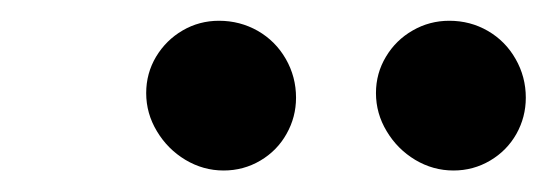

<svg xmlns="http://www.w3.org/2000/svg" viewBox="-20 -765 524 184"><path d="M340.3 -675.8Q340.3 -694.8 349.9 -710.7Q359.4 -726.6 375.5 -735.8Q391.6 -745.1 410.6 -745.1Q430.7 -745.1 447.5 -735.4Q464.4 -725.6 474.1 -708.5Q483.9 -691.4 483.9 -671.4Q483.9 -652.8 474.9 -636.7Q465.8 -620.6 449.7 -611.1Q433.6 -601.6 414.6 -601.6Q395 -601.6 377.9 -611.8Q360.8 -622.1 350.6 -639.2Q340.3 -656.2 340.3 -675.8ZM120.1 -675.8Q120.1 -694.8 129.6 -710.7Q139.2 -726.6 155 -735.8Q170.9 -745.1 189.9 -745.1Q210 -745.1 227.1 -735.4Q244.1 -725.6 253.9 -708.5Q263.7 -691.4 263.7 -671.4Q263.7 -652.8 254.6 -636.7Q245.6 -620.6 229.5 -611.1Q213.4 -601.6 194.3 -601.6Q174.8 -601.6 157.7 -611.8Q140.6 -622.1 130.4 -639.2Q120.1 -656.2 120.1 -675.8Z"/></svg>

Font: Reddit Sans Chocolate SemiBold
Style: Italic
Weight: 600
Italic angle: -11.25°
Designer: Stephen Hutchings
Version: Version 1.013